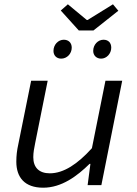

<svg xmlns="http://www.w3.org/2000/svg" viewBox="-20 -862 640 894"><path d="M181 12C267 12 339 -42 397 -99H401L388 0H452L549 -486H471L408 -172C342 -99 277 -55 212 -55C162 -55 135 -82 135 -130C135 -152 139 -172 144 -197L202 -486H125L65 -189C59 -162 56 -137 56 -109C56 -36 95 12 181 12ZM265 -589C292 -589 314 -612 314 -640C314 -663 299 -677 277 -677C251 -677 229 -654 229 -625C229 -604 243 -589 265 -589ZM451 -589C476 -589 498 -612 498 -640C498 -663 484 -677 462 -677C436 -677 414 -654 414 -625C414 -604 429 -589 451 -589ZM347 -720H415L531 -812L506 -842L388 -769H384L296 -842L263 -813L347 -720Z"/></svg>

Font: Source Code Variable
Style: Italic
Weight: 400
Italic angle: -11°
Monospace: yes
Designer: Paul D. Hunt, Teo Tuominen
Foundry: Adobe Systems Incorporated
Version: Version 1.005;PS 1.0;hotconv 16.6.54;makeotf.lib2.5.65590